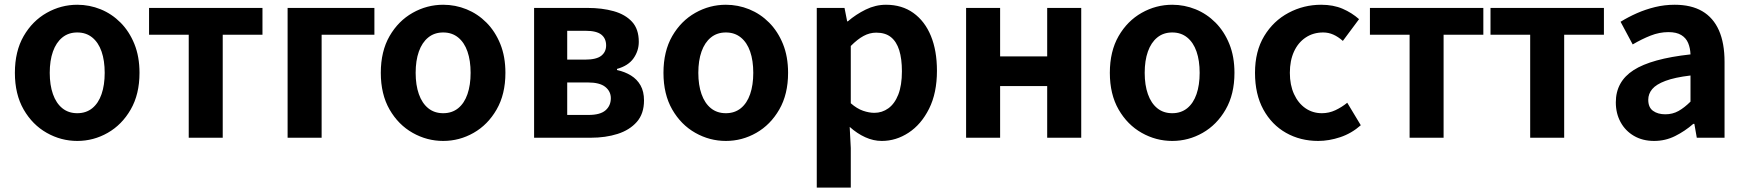

<svg xmlns="http://www.w3.org/2000/svg" viewBox="-20 -594 7528 828"><path d="M313.3 13.8Q243.3 13.8 181.6 -21.1Q119.9 -55.9 82 -121.7Q44.2 -187.5 44.2 -279.9Q44.2 -372.8 82 -438.4Q119.9 -503.9 181.6 -538.7Q243.3 -573.5 313.3 -573.5Q365.7 -573.5 414.1 -553.9Q462.4 -534.2 500 -496.4Q537.6 -458.5 559.6 -404.2Q581.6 -349.8 581.6 -279.9Q581.6 -187.5 543.6 -121.7Q505.7 -55.9 444.5 -21.1Q383.3 13.8 313.3 13.8ZM313.3 -105.8Q351.3 -105.8 377.9 -127.3Q404.5 -148.9 418 -188.2Q431.5 -227.4 431.5 -279.9Q431.5 -332.7 418 -371.7Q404.5 -410.7 377.9 -432.3Q351.3 -454 313.3 -454Q275.2 -454 248.7 -432.3Q222.1 -410.7 208.3 -371.7Q194.5 -332.7 194.5 -279.9Q194.5 -227.4 208.3 -188.2Q222.1 -148.9 248.7 -127.3Q275.2 -105.8 313.3 -105.8Z M793.9 0V-444.1H622.8V-559.8H1111.9V-444.1H940.5V0Z M1220.3 0V-559.8H1594.6V-444.1H1367V0Z M1891.3 13.8Q1821.3 13.8 1759.6 -21.1Q1697.9 -55.9 1660 -121.7Q1622.2 -187.5 1622.2 -279.9Q1622.2 -372.8 1660 -438.4Q1697.9 -503.9 1759.6 -538.7Q1821.3 -573.5 1891.3 -573.5Q1943.7 -573.5 1992.1 -553.9Q2040.4 -534.2 2078 -496.4Q2115.6 -458.5 2137.6 -404.2Q2159.6 -349.8 2159.6 -279.9Q2159.6 -187.5 2121.6 -121.7Q2083.7 -55.9 2022.5 -21.1Q1961.3 13.8 1891.3 13.8ZM1891.3 -105.8Q1929.3 -105.8 1955.9 -127.3Q1982.5 -148.9 1996 -188.2Q2009.5 -227.4 2009.5 -279.9Q2009.5 -332.7 1996 -371.7Q1982.5 -410.7 1955.9 -432.3Q1929.3 -454 1891.3 -454Q1853.2 -454 1826.7 -432.3Q1800.1 -410.7 1786.3 -371.7Q1772.5 -332.7 1772.5 -279.9Q1772.5 -227.4 1786.3 -188.2Q1800.1 -148.9 1826.7 -127.3Q1853.2 -105.8 1891.3 -105.8Z M2283.3 0V-559.8H2514.3Q2576.7 -559.8 2626.6 -545.8Q2676.5 -531.8 2705.7 -500.1Q2734.8 -468.5 2734.8 -413.4Q2734.8 -374.9 2712.1 -342.5Q2689.3 -310.2 2640.8 -296.8V-292Q2675.1 -284.5 2701.2 -268.3Q2727.4 -252.1 2742.3 -225.8Q2757.3 -199.4 2757.3 -160.9Q2757.3 -103.7 2726.3 -68.3Q2695.2 -33 2643.4 -16.5Q2591.6 0 2527.3 0ZM2426.1 -336.9H2503.1Q2551.9 -336.9 2572.9 -353.5Q2593.9 -370.1 2593.9 -398.1Q2593.9 -428.2 2573.2 -444.7Q2552.5 -461.2 2505.3 -461.2H2426.1ZM2426.1 -98.3H2517.9Q2568.5 -98.3 2591.4 -118.3Q2614.2 -138.2 2614.2 -170.5Q2614.2 -200.1 2590.3 -219.2Q2566.4 -238.4 2515.1 -238.4H2426.1Z M3110.3 13.8Q3040.3 13.8 2978.6 -21.1Q2916.9 -55.9 2879 -121.7Q2841.2 -187.5 2841.2 -279.9Q2841.2 -372.8 2879 -438.4Q2916.9 -503.9 2978.6 -538.7Q3040.3 -573.5 3110.3 -573.5Q3162.7 -573.5 3211.1 -553.9Q3259.4 -534.2 3297 -496.4Q3334.6 -458.5 3356.6 -404.2Q3378.6 -349.8 3378.6 -279.9Q3378.6 -187.5 3340.6 -121.7Q3302.7 -55.9 3241.5 -21.1Q3180.3 13.8 3110.3 13.8ZM3110.3 -105.8Q3148.3 -105.8 3174.9 -127.3Q3201.5 -148.9 3215 -188.2Q3228.5 -227.4 3228.5 -279.9Q3228.5 -332.7 3215 -371.7Q3201.5 -410.7 3174.9 -432.3Q3148.3 -454 3110.3 -454Q3072.2 -454 3045.7 -432.3Q3019.1 -410.7 3005.3 -371.7Q2991.5 -332.7 2991.5 -279.9Q2991.5 -227.4 3005.3 -188.2Q3019.1 -148.9 3045.7 -127.3Q3072.2 -105.8 3110.3 -105.8Z M3502.3 214.9V-559.8H3622L3633.4 -501.9H3636.2Q3671.3 -532.1 3713.5 -552.8Q3755.7 -573.5 3800.8 -573.5Q3869.7 -573.5 3919 -538.1Q3968.4 -502.6 3994.5 -439.1Q4020.6 -375.6 4020.6 -288.9Q4020.6 -192.9 3986.6 -125Q3952.5 -57.1 3898.3 -21.7Q3844.2 13.8 3782.7 13.8Q3746.5 13.8 3711.4 -2.2Q3676.2 -18.1 3644.3 -46.8L3649 44.4V214.9ZM3750.6 -107.4Q3784 -107.4 3811.1 -126.9Q3838.2 -146.4 3853.9 -186.2Q3869.5 -226.1 3869.5 -286.6Q3869.5 -340.3 3857.9 -377.5Q3846.2 -414.6 3822.1 -433.9Q3798.1 -453.2 3758.8 -453.2Q3730.5 -453.2 3704.2 -439Q3678 -424.9 3649 -395.7V-148.7Q3675.7 -125.3 3702 -116.3Q3728.2 -107.4 3750.6 -107.4Z M4146.3 0V-559.8H4293V-350.9H4496V-559.8H4642.8V0H4496V-222.8H4293V0Z M5035.3 13.8Q4965.3 13.8 4903.6 -21.1Q4841.9 -55.9 4804 -121.7Q4766.2 -187.5 4766.2 -279.9Q4766.2 -372.8 4804 -438.4Q4841.9 -503.9 4903.6 -538.7Q4965.3 -573.5 5035.3 -573.5Q5087.7 -573.5 5136.1 -553.9Q5184.4 -534.2 5222 -496.4Q5259.6 -458.5 5281.6 -404.2Q5303.6 -349.8 5303.6 -279.9Q5303.6 -187.5 5265.6 -121.7Q5227.7 -55.9 5166.5 -21.1Q5105.3 13.8 5035.3 13.8ZM5035.3 -105.8Q5073.3 -105.8 5099.9 -127.3Q5126.5 -148.9 5140 -188.2Q5153.5 -227.4 5153.5 -279.9Q5153.5 -332.7 5140 -371.7Q5126.5 -410.7 5099.9 -432.3Q5073.3 -454 5035.3 -454Q4997.2 -454 4970.7 -432.3Q4944.1 -410.7 4930.3 -371.7Q4916.5 -332.7 4916.5 -279.9Q4916.5 -227.4 4930.3 -188.2Q4944.1 -148.9 4970.7 -127.3Q4997.2 -105.8 5035.3 -105.8Z M5664.8 13.8Q5587.7 13.8 5526 -21.1Q5464.3 -55.9 5428.2 -121.7Q5392.2 -187.5 5392.2 -279.9Q5392.2 -372.8 5431.8 -438.4Q5471.4 -503.9 5536.8 -538.7Q5602.1 -573.5 5677.5 -573.5Q5730 -573.5 5770.1 -556.2Q5810.2 -538.8 5840.9 -511.4L5771.1 -417.6Q5750.6 -435.6 5729.9 -444.8Q5709.2 -454 5686.1 -454Q5643.4 -454 5610.9 -432.3Q5578.3 -410.7 5560.4 -371.7Q5542.5 -332.7 5542.5 -279.9Q5542.5 -227.4 5560.5 -188.2Q5578.5 -148.9 5609.7 -127.3Q5640.9 -105.8 5680.7 -105.8Q5711.4 -105.8 5739 -118.8Q5766.7 -131.9 5790 -150.9L5848.4 -53.9Q5808.4 -18.6 5759.8 -2.4Q5711.2 13.8 5664.8 13.8Z M6058.9 0V-444.1H5887.8V-559.8H6376.9V-444.1H6205.5V0Z M6578.9 0V-444.1H6407.8V-559.8H6896.9V-444.1H6725.5V0Z M7113.4 13.8Q7063.9 13.8 7026.6 -7.9Q6989.4 -29.5 6968.8 -67.2Q6948.2 -105 6948.2 -152.6Q6948.2 -242.2 7024.9 -291.6Q7101.7 -341 7270.3 -359.4Q7269.2 -386.8 7260.1 -408.6Q7251 -430.4 7230.4 -442.9Q7209.8 -455.5 7175.1 -455.5Q7136.3 -455.5 7098.3 -440.5Q7060.3 -425.6 7021 -402.4L6968.7 -500.1Q7002.1 -520.7 7039.2 -537.1Q7076.3 -553.4 7117.3 -563.5Q7158.3 -573.5 7202.1 -573.5Q7273.4 -573.5 7321 -545.7Q7368.6 -517.8 7392.9 -463Q7417.1 -408.3 7417.1 -327V0H7297.4L7286.9 -59.9H7282.4Q7246.3 -28.4 7204 -7.3Q7161.8 13.8 7113.4 13.8ZM7161.7 -101.1Q7193.1 -101.1 7218.6 -115.4Q7244.1 -129.7 7270.3 -155.8V-268.4Q7202.4 -260.3 7162.2 -245.2Q7122 -230.1 7105.1 -209.7Q7088.1 -189.3 7088.1 -163.8Q7088.1 -130.8 7108.7 -116Q7129.3 -101.1 7161.7 -101.1Z"/></svg>

Font: Noto Sans HK Thin
Style: Regular
Weight: 100
Designer: Ryoko NISHIZUKA 西塚涼子 (kana, bopomofo & ideographs); Paul D. Hunt (Latin, Greek & Cyrillic); Sandoll Communications 산돌커뮤니
Foundry: Adobe
Version: Version 2.004-H2;hotconv 1.0.118;makeotfexe 2.5.65603